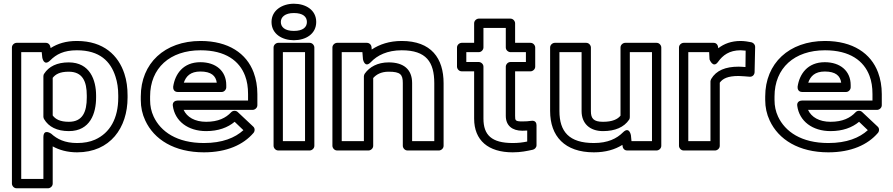

<svg xmlns="http://www.w3.org/2000/svg" viewBox="-20 -783 4794 1031"><path d="M250 -459C282 -491 322 -513 393 -513C516 -513 574 -453 600 -372C610 -342 615 -308 615 -270V-259C615 -148 571 -69 490 -33C463 -21 431 -15 394 -15C328 -15 287 -36 255 -65C255 -65 213 -95 213 -46V178H94V-503H204L207 -474C207 -474 215 -424 250 -459ZM226 -553H69C58 -553 44 -543 44 -528V203C44 214 54 228 69 228H238C249 228 263 218 263 203V3C297 22 341 35 394 35C572 35 665 -97 665 -259V-270C665 -312 660 -351 648 -387C616 -485 537 -563 393 -563C334 -563 290 -549 252 -525C250 -539 243 -553 226 -553ZM350 -79C465 -79 496 -176 496 -259V-270C496 -353 463 -448 349 -448C286 -448 242 -426 217 -387C214 -383 213 -377 213 -373V-156C213 -151 215 -146 217 -143C241 -102 286 -79 350 -79ZM350 -129C302 -129 278 -143 263 -163V-365C278 -384 301 -398 349 -398C424 -398 446 -345 446 -270V-259C446 -183 424 -129 350 -129Z M1057 -513C1191 -513 1266 -456 1296 -376C1307 -347 1312 -315 1312 -278V-243H933C923 -243 905 -237 908 -215C919 -132 990 -79 1087 -79C1152 -79 1203 -98 1240 -129L1287 -84C1242 -43 1174 -15 1075 -15C930 -15 843 -76 805 -157C792 -185 786 -214 786 -246V-265C786 -418 893 -513 1057 -513ZM966 -193H1337C1348 -193 1362 -203 1362 -218V-278C1362 -320 1355 -359 1342 -394C1304 -496 1207 -563 1057 -563C864 -563 736 -443 736 -265V-246C736 -207 744 -170 760 -136C807 -34 916 35 1075 35C1198 35 1287 -6 1341 -69C1349 -78 1350 -94 1340 -103L1257 -181C1247 -191 1230 -190 1221 -180C1193 -150 1152 -129 1087 -129C1026 -129 984 -154 966 -193ZM1195 -326C1195 -402 1139 -449 1056 -449C963 -449 920 -385 910 -318C909 -308 912 -289 935 -289H1170C1185 -289 1195 -303 1195 -314ZM1144 -339H967C979 -374 1003 -399 1056 -399C1114 -399 1139 -376 1144 -339Z M1618 -25H1499V-503H1618ZM1643 25C1654 25 1668 15 1668 0V-528C1668 -539 1658 -553 1643 -553H1474C1463 -553 1449 -543 1449 -528V0C1449 11 1459 25 1474 25ZM1558 -617C1509 -617 1488 -638 1488 -665C1488 -691 1510 -713 1558 -713C1607 -713 1628 -693 1628 -665C1628 -637 1607 -617 1558 -617ZM1558 -567C1621 -567 1678 -600 1678 -665C1678 -730 1621 -763 1558 -763C1496 -763 1438 -728 1438 -665C1438 -600 1496 -567 1558 -567Z M2067 -448C2007 -448 1964 -423 1939 -388C1936 -384 1934 -378 1934 -373V-25H1815V-503H1926L1929 -465C1929 -465 1938 -414 1972 -450C2006 -486 2060 -513 2137 -513C2269 -513 2312 -450 2312 -336V-25H2193V-337C2193 -411 2147 -448 2067 -448ZM2067 -398C2130 -398 2143 -383 2143 -337V0C2143 11 2153 25 2168 25H2337C2348 25 2362 15 2362 0V-336C2362 -470 2296 -563 2137 -563C2071 -563 2018 -545 1976 -517L1975 -530C1974 -543 1963 -553 1950 -553H1790C1779 -553 1765 -543 1765 -528V0C1765 11 1775 25 1790 25H1959C1970 25 1984 15 1984 0V-364C2000 -382 2025 -398 2067 -398Z M2733 -15C2620 -15 2576 -58 2576 -146V-425C2576 -440 2562 -450 2551 -450H2484V-503H2551C2566 -503 2576 -517 2576 -528V-633H2696V-528C2696 -513 2710 -503 2721 -503H2804V-450H2721C2706 -450 2696 -436 2696 -425V-161C2696 -108 2731 -81 2785 -81C2794 -81 2803 -82 2811 -82V-23C2786 -18 2764 -15 2733 -15ZM2733 35C2777 35 2809 28 2841 21C2851 19 2861 9 2861 -3V-110C2861 -138 2837 -135 2831 -134C2819 -132 2803 -131 2785 -131C2747 -131 2746 -136 2746 -161V-400H2829C2840 -400 2854 -410 2854 -425V-528C2854 -539 2844 -553 2829 -553H2746V-658C2746 -669 2736 -683 2721 -683H2551C2540 -683 2526 -673 2526 -658V-553H2459C2448 -553 2434 -543 2434 -528V-425C2434 -414 2444 -400 2459 -400H2526V-146C2526 -29 2602 35 2733 35Z M3218 -79C3283 -79 3331 -100 3358 -140C3361 -144 3362 -150 3362 -154V-503H3481V-25H3371L3368 -56C3368 -56 3360 -107 3325 -72C3292 -39 3244 -15 3169 -15C3036 -15 2984 -76 2984 -187V-503H3103V-186C3103 -121 3146 -79 3218 -79ZM3348 25H3506C3517 25 3531 15 3531 0V-528C3531 -539 3521 -553 3506 -553H3337C3326 -553 3312 -543 3312 -528V-162C3297 -143 3269 -129 3218 -129C3167 -129 3153 -147 3153 -186V-528C3153 -539 3143 -553 3128 -553H2959C2948 -553 2934 -543 2934 -528V-187C2934 -52 3012 35 3169 35C3232 35 3282 20 3322 -5C3323 12 3331 25 3348 25Z M3957 -513C3964 -513 3976 -512 3984 -511L3983 -423C3969 -424 3958 -425 3946 -425C3876 -425 3826 -405 3799 -359C3797 -355 3795 -349 3795 -346V-25H3676V-503H3788L3790 -464C3790 -464 3809 -413 3836 -451C3861 -486 3896 -513 3957 -513ZM3812 -553H3651C3640 -553 3626 -543 3626 -528V0C3626 11 3636 25 3651 25H3820C3831 25 3845 15 3845 0V-339C3861 -361 3888 -375 3946 -375C3962 -375 3989 -372 4006 -371C4022 -370 4032 -383 4032 -396L4035 -532C4035 -542 4027 -553 4015 -556C4001 -559 3976 -563 3957 -563C3907 -563 3868 -548 3837 -524C3836 -539 3829 -553 3812 -553Z M4410 -513C4544 -513 4619 -456 4649 -376C4660 -347 4665 -315 4665 -278V-243H4286C4276 -243 4258 -237 4261 -215C4272 -132 4343 -79 4440 -79C4505 -79 4556 -98 4593 -129L4640 -84C4595 -43 4527 -15 4428 -15C4283 -15 4196 -76 4158 -157C4145 -185 4139 -214 4139 -246V-265C4139 -418 4246 -513 4410 -513ZM4319 -193H4690C4701 -193 4715 -203 4715 -218V-278C4715 -320 4708 -359 4695 -394C4657 -496 4560 -563 4410 -563C4217 -563 4089 -443 4089 -265V-246C4089 -207 4097 -170 4113 -136C4160 -34 4269 35 4428 35C4551 35 4640 -6 4694 -69C4702 -78 4703 -94 4693 -103L4610 -181C4600 -191 4583 -190 4574 -180C4546 -150 4505 -129 4440 -129C4379 -129 4337 -154 4319 -193ZM4548 -326C4548 -402 4492 -449 4409 -449C4316 -449 4273 -385 4263 -318C4262 -308 4265 -289 4288 -289H4523C4538 -289 4548 -303 4548 -314ZM4497 -339H4320C4332 -374 4356 -399 4409 -399C4467 -399 4492 -376 4497 -339Z"/></svg>

Font: Asimov
Style: XWidOu
Weight: 500
Designer: Google
Version: Version 2.000980; 2014